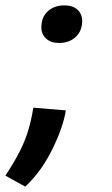

<svg xmlns="http://www.w3.org/2000/svg" viewBox="-138 -530 418 715"><path d="M-44 165Q16 109 57 25.5Q98 -58 107 -119L-14 -129Q-20 -89 -31 -51Q-51 24 -118 124ZM82 -370Q120 -370 144 -392.5Q168 -415 168 -452Q168 -478 150.5 -494Q133 -510 102 -510Q64 -510 40 -488Q16 -466 16 -428Q16 -403 33.5 -386.5Q51 -370 82 -370Z"/></svg>

Font: Brisa Sans Medium
Style: Italic
Weight: 600
Italic angle: -8°
Designer: Dalton Maag Ltd
Foundry: Dalton Maag Ltd
Version: Version 1.101;July 10, 2019;FontCreator 11.5.0.2425 64-bit